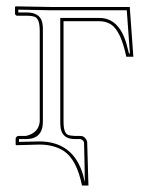

<svg xmlns="http://www.w3.org/2000/svg" viewBox="-20 -451 459 599"><path d="M104 0 30.8 2 28.8 0V-19Q30.8 -25.9 37.1 -26.9H61Q100.6 -36.1 104 -71.8V-354Q104 -391.1 89.8 -397.9Q80.6 -401.9 63 -401.9H32.2Q28.3 -403.3 26.9 -407.2V-429.2L28.8 -431.2L141.1 -429.2H384.8L396 -273.9H374Q356.9 -356 325.2 -375.5Q309.6 -384.8 290 -384.8H178.2V-71.8Q178.2 -36.1 191.9 -30.3Q200.2 -27.3 213.9 -26.9H231Q243.7 -26.9 250.5 -13.2Q252 -9.8 252 -6.8L255.9 127.9H235.8Q219.2 45.9 178.2 19.5Q148.4 0.5 104 0ZM104 -9.8Q209 -8.8 239.3 95.2Q242.2 106 244.6 117.7Q244.1 98.1 243.7 57.6Q242.7 15.1 242.2 -6.3Q240.2 -14.2 231 -17.1H213.9Q175.3 -17.1 169.4 -50.3Q168 -60.1 168 -71.8V-395H290Q351.1 -395 374.5 -314.5Q378.4 -300.8 382.3 -284.2H385.3L375.5 -418.9H141.1L37.1 -420.9V-412.1H63Q104.5 -412.1 111.8 -380.9Q114.3 -369.6 113.8 -354V-71.8Q113.8 -18.1 63 -17.1Q61.5 -17.1 61 -17.1H39.1V-8.3Z"/></svg>

Font: Linux Biolinum Outline O
Style: Bold
Weight: 700
Designer: Philipp H. Poll
Foundry: Philipp H. Poll
Version: Version 0.9.2